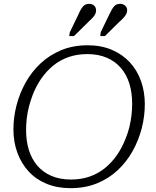

<svg xmlns="http://www.w3.org/2000/svg" viewBox="-20 -964 811 1001"><path d="M348 17Q278 17 222.5 -6Q167 -29 129 -70.5Q91 -112 70.5 -168Q50 -224 50 -289Q50 -352 66 -414.5Q82 -477 113.5 -533.5Q145 -590 191.5 -633.5Q238 -677 299.5 -702.5Q361 -728 437 -728Q507 -728 562.5 -704.5Q618 -681 656.5 -639.5Q695 -598 715 -542Q735 -486 735 -421Q735 -358 719 -295.5Q703 -233 671.5 -176.5Q640 -120 593.5 -76.5Q547 -33 485.5 -8Q424 17 348 17ZM435 -682Q382 -682 337.5 -666.5Q293 -651 257.5 -622Q222 -593 195 -554Q168 -515 150 -468Q139 -439 131 -408.5Q123 -378 119.5 -347Q116 -316 116 -286Q116 -229 130.5 -182Q145 -135 174.5 -100.5Q204 -66 248 -47Q292 -28 350 -28Q403 -28 447.5 -43.5Q492 -59 527.5 -88Q563 -117 590 -156Q617 -195 635 -242Q647 -271 654.5 -301.5Q662 -332 665.5 -363Q669 -394 669 -424Q669 -481 654.5 -528Q640 -575 610.5 -609.5Q581 -644 537 -663Q493 -682 435 -682ZM390 -891Q401 -917 413 -930.5Q425 -944 445 -944Q461 -944 471 -934.5Q481 -925 481 -910Q481 -900 476.5 -890.5Q472 -881 462.5 -871Q453 -861 440 -849L366 -776H341L344 -796ZM551 -891Q563 -917 574.5 -930.5Q586 -944 606 -944Q622 -944 632.5 -934.5Q643 -925 643 -910Q643 -900 638 -890.5Q633 -881 624 -871Q615 -861 601 -849L527 -776H503L505 -796Z"/></svg>

Font: Roboto Serif ExtraLight
Style: Italic
Weight: 250
Italic angle: -10°
Designer: Greg Gazdowicz
Foundry: Commercial Type
Version: Version 1.008